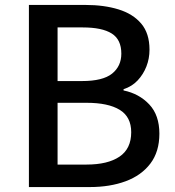

<svg xmlns="http://www.w3.org/2000/svg" viewBox="-20 -757 707 777"><path d="M97 0V-737H326Q401 -737 459.5 -719Q518 -701 551.5 -661.5Q585 -622 585 -556Q585 -520 572.5 -488Q560 -456 537 -431.5Q514 -407 480 -396V-391Q543 -378 584 -334.5Q625 -291 625 -216Q625 -143 588.5 -95Q552 -47 488.5 -23.5Q425 0 343 0ZM213 -429H312Q396 -429 433.5 -459Q471 -489 471 -540Q471 -597 432 -621.5Q393 -646 315 -646H213ZM213 -91H330Q416 -91 463.5 -123Q511 -155 511 -222Q511 -284 464.5 -312.5Q418 -341 330 -341H213Z"/></svg>

Font: Noto Sans KR Medium
Style: Regular
Weight: 500
Designer: Ryoko NISHIZUKA  (kana, bopomofo & ideographs); Paul D. Hunt (Latin, Greek & Cyrillic); Sandoll Communications , Soo-you
Foundry: Adobe
Version: Version 2.004-H2;hotconv 1.0.118;makeotfexe 2.5.65603